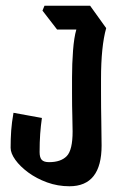

<svg xmlns="http://www.w3.org/2000/svg" viewBox="-20 -659 425 669"><path d="M222 -10Q181 -10 144 -23.5Q107 -37 78.5 -58Q50 -79 33.5 -102Q17 -125 17 -144Q17 -176 19 -204Q21 -232 27 -266L126 -248Q122 -220 120 -192Q118 -164 118 -129Q118 -110 125.5 -102Q133 -94 151 -94Q192 -94 212.5 -115Q233 -136 233 -201Q233 -226 232 -256Q231 -286 231 -336V-389Q231 -437 234.5 -483Q238 -529 246 -556H179L128 -622L135 -639H294L350 -561Q332 -497 332 -384V-342Q332 -280 333 -235Q334 -190 334 -152Q334 -10 222 -10Z"/></svg>

Font: Jaini Purva
Style: Regular
Weight: 400
Designer: Maithili Shingre, Girish Dalvi (Devanagari), Taresh Vohra (Latin)
Foundry: Ek Type
Version: Version 2.000; ttfautohint (v1.8.4.7-5d5b)